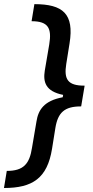

<svg xmlns="http://www.w3.org/2000/svg" viewBox="-59 -775 457 946"><path d="M339.5 -250.7H340.9L358 -353H356.5C276.3 -353 255 -382.8 267.4 -459.5L283.7 -561.4C307.2 -707 251.1 -754.6 110.4 -754.6L96.6 -670.5C179.7 -670.5 196.7 -635.3 183.6 -556.1L161.6 -426.8C152.7 -370.4 165.5 -324.9 252.1 -307.5L250 -295.8C157.3 -278.4 129.6 -233.3 120.7 -176.5L98.7 -47.2C86.6 32 57.5 67.1 -25.6 67.1L-39.4 151.3C101.2 151.3 174 103.3 197.4 -41.9L213.8 -144.2C226.2 -220.9 259.2 -250.7 339.5 -250.7Z"/></svg>

Font: Magic Ui Pro Medium
Style: Italic
Weight: 500
Italic angle: -9.39999°
Designer: Stefan Endress, Andreas Faust
Version: Version 1.000;FEAKit 1.0